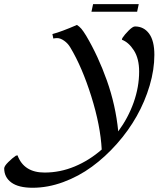

<svg xmlns="http://www.w3.org/2000/svg" viewBox="-217 -618 780 924"><path d="M153.3 -498Q165 -490.7 174.6 -479.5Q184.1 -468.3 197.8 -445.8Q255.4 -348.6 297.4 -230.5Q339.4 -112.3 352.1 14.2Q399.9 -50.8 426.3 -125.2Q452.6 -199.7 452.6 -273.4Q452.6 -335.9 427.5 -375.2Q402.3 -414.6 369.6 -426.8L371.6 -434.6Q382.8 -451.7 402.3 -471.2Q421.9 -490.7 432.6 -490.7Q475.1 -490.7 500.5 -456.3Q525.9 -421.9 525.9 -354Q525.9 -282.7 503.2 -206.1Q480.5 -129.4 440.9 -59.1Q401.4 11.2 345.2 74.5Q289.1 137.7 225.3 184.3Q161.6 231 87.4 258.3Q13.2 285.6 -60.1 285.6Q-127.9 285.6 -162.4 260.3Q-196.8 234.9 -196.8 192.4Q-196.8 181.6 -177.2 162.1Q-157.7 142.6 -140.6 131.3L-132.8 129.4Q-102.1 212.4 -2.4 212.4Q72.3 212.4 142.6 183.1Q212.9 153.8 272.5 101.6Q266.6 -13.2 222.4 -154.1Q178.2 -294.9 121.6 -389.2Q109.9 -409.2 91.8 -421.9Q73.7 -434.6 58.6 -434.6Q48.3 -434.6 39.6 -432.6L35.2 -454.1Q78.1 -465.3 153.3 -498ZM450.7 -598.1 442.9 -561.5H223.1L231 -598.1Z"/></svg>

Font: Flanker
Style: Italic
Weight: 400
Italic angle: -12°
Designer: Flanker
Version: Version 2.027